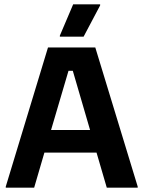

<svg xmlns="http://www.w3.org/2000/svg" viewBox="-20 -870 665 890"><path d="M367.5 -700 444.2 -845V-850H319.2L257.5 -705V-700ZM138.3 0 185.8 -162.5H427.5L475 0H618.3V-5L421.7 -650H202.5L6.7 -5V0ZM297.5 -541.7H317.5L397.5 -267.5H216.7Z"/></svg>

Font: Familjen Grotesk
Style: Bold
Weight: 700
Designer: Anders Wikstroem, Jonas Baeckman, Matilda Gysing, Kristian Moeller
Foundry: Familjen STHLM AB
Version: Version 2.000